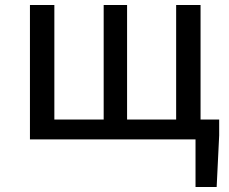

<svg xmlns="http://www.w3.org/2000/svg" viewBox="-20 -554 910 763"><path d="M757 0H99V-534H196V-79H392V-534H485V-79H680V-534H777V-79H851V-16L841 189H757Z"/></svg>

Font: Nebula Sans Medium
Style: Regular
Weight: 500
Designer: Paul D. Hunt for Adobe (as Source Sans)
Foundry: Nebula Entertainment & Broadcasting LLC
Version: Version 1.010